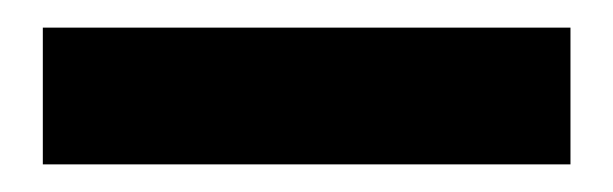

<svg xmlns="http://www.w3.org/2000/svg" viewBox="-20 -694 444 139"><path d="M11 -575V-674H393V-575Z"/></svg>

Font: DM Sans 16pt ExtraBold
Style: Regular
Weight: 800
Version: Version 4.004;gftools[0.9.30]